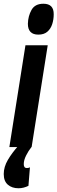

<svg xmlns="http://www.w3.org/2000/svg" viewBox="-65 -786 307 1026"><path d="M167 -766Q223 -766 222 -709Q222 -682 214 -657Q206 -632 188 -616.5Q170 -601 140 -601Q84 -601 84 -659Q85 -700 103.5 -733Q122 -766 167 -766ZM-15 0 71 -544H190L104 0ZM33 -7 103 0Q87 20 74.5 45Q62 70 62 91Q62 112 78 112Q89 112 95 108L87 207Q75 213 61.5 216.5Q48 220 34 220Q-1 220 -23 201Q-45 182 -45 144Q-45 106 -23 68.5Q-1 31 33 -7Z"/></svg>

Font: Georama ExtraCondensed
Style: Bold Italic
Weight: 700
Width: 2
Italic angle: -9°
Designer: Jean-Baptiste Levee
Foundry: Production Type
Version: Version 1.000